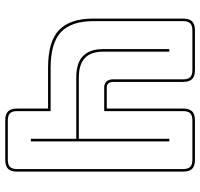

<svg xmlns="http://www.w3.org/2000/svg" viewBox="-36 -734 780 749"><g transform="rotate(90 354.5 -360.0)"><path d="M450 10Q426 10 415 -1Q404 -12 404 -36V-157H245Q142 -157 97.5 -200Q53 -243 53 -333V-684Q53 -708 64 -719Q75 -730 99 -730H254Q278 -730 289 -719Q300 -708 300 -684V-410Q300 -400 305.5 -393Q311 -386 321 -386H404V-684Q404 -708 415 -719Q426 -730 450 -730H604Q628 -730 639 -719Q650 -708 650 -684V-36Q650 -12 639 -1Q628 10 604 10ZM414 -167V-36Q414 -17 422.5 -8.5Q431 0 450 0H604Q623 0 631.5 -8.5Q640 -17 640 -36V-684Q640 -703 631.5 -711.5Q623 -720 604 -720H450Q431 -720 422.5 -711.5Q414 -703 414 -684V-376H321Q307 -376 298.5 -385Q290 -394 290 -410V-684Q290 -703 281.5 -711.5Q273 -720 254 -720H99Q80 -720 71.5 -711.5Q63 -703 63 -684V-333Q63 -248 105.5 -207.5Q148 -167 245 -167ZM522 -90V-267H283Q226 -267 199 -293.5Q172 -320 172 -372V-630H182V-372Q182 -324 207 -300.5Q232 -277 283 -277H522V-630H532V-90Z"/></g></svg>

Font: Bungee Outline
Style: Regular
Weight: 400
Designer: David Jonathan Ross
Foundry: David Jonathan Ross
Version: Version 1.000;PS 1.0;hotconv 1.0.72;makeotf.lib2.5.5900